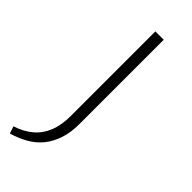

<svg xmlns="http://www.w3.org/2000/svg" viewBox="-225 -492 682 682"><g transform="rotate(45 116.5 -151.0)"><path d="M-6 160 -15 133Q24 120 50 98Q76 76 89.5 42.5Q103 9 103 -38V-462H145V-38Q145 4 134 37Q123 70 103.5 94Q84 118 56 134Q28 150 -6 160Z"/></g></svg>

Font: Ysabeau SC ExtraLight
Style: Regular
Weight: 250
Designer: Christian Thalmann (Catharsis Fonts)
Version: Version 2.001;gftools[0.9.30]; featfreeze: smcp